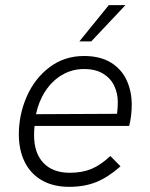

<svg xmlns="http://www.w3.org/2000/svg" viewBox="-20 -717 580 744"><path d="M53 -196.5Q53 -272.5 83.5 -342.5Q114 -412.5 171.5 -456.2Q229 -500 305.5 -500Q369 -500 410.5 -474Q452 -448 471.2 -405.2Q490.5 -362.5 490.5 -311Q490.5 -291.5 487.8 -268Q485 -244.5 480.5 -229H114Q112 -212.5 112 -193.5Q112 -124 148.2 -85.8Q184.5 -47.5 250.5 -47.5Q298.5 -47.5 334.5 -62.5Q370.5 -77.5 407.5 -112.5L447 -72.5Q399 -30 353 -11.5Q307 7 248.5 7Q185.5 7 141.5 -18.8Q97.5 -44.5 75.2 -90.5Q53 -136.5 53 -196.5ZM433.5 -276Q436.5 -298.5 436.5 -321Q436.5 -354.5 423 -383.8Q409.5 -413 380.2 -431.2Q351 -449.5 305.5 -449.5Q259 -449.5 220.2 -426.5Q181.5 -403.5 155.5 -363.5Q129.5 -323.5 119.5 -274.5ZM401.5 -697H466L333.5 -556.5H287.5Z"/></svg>

Font: HK Grotesk Light
Style: Italic
Weight: 300
Italic angle: -16°
Designer: Alfredo Marco Pradil
Foundry: Hanken Design Co.
Version: Version 3.001